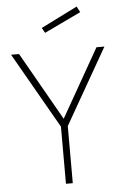

<svg xmlns="http://www.w3.org/2000/svg" viewBox="-61 -965 648 1008"><g transform="rotate(-5 263.0 -461.0)"><path d="M281 0H245V-301L17 -700H59L263 -341L467 -700H509L281 -301ZM190 -826 382 -922 398 -891 205 -799Z"/></g></svg>

Font: Titillium Web
Style: Thin
Weight: 200
Version: Version 1.001;PS 57.000;hotconv 1.0.70;makeotf.lib2.5.55311